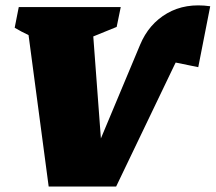

<svg xmlns="http://www.w3.org/2000/svg" viewBox="-20 -686 793 706"><path d="M407 0H159L85 -557Q59 -569 34 -584L49 -660H424L409 -587L323 -552L351 -177L495 -521Q527 -598 594.5 -637Q662 -676 753 -663L709 -439L626 -456Q624 -451 621 -446Z"/></svg>

Font: Piazzolla Black
Style: Italic
Weight: 900
Italic angle: -11.3°
Designer: Juan Pablo del Peral
Foundry: Huerta Tipografica
Version: Version 1.330